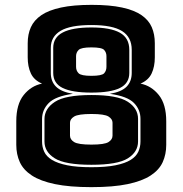

<svg xmlns="http://www.w3.org/2000/svg" viewBox="-20 -755 751 790"><path d="M664 -256V-159Q664 -120 649.5 -88Q635 -56 600 -33Q565 -10 505.5 2.5Q446 15 356 15Q266 15 206 2.5Q146 -10 111 -33Q76 -56 61.5 -88Q47 -120 47 -159V-256Q47 -326 77.5 -364Q108 -402 153 -411Q120 -425 107 -453Q94 -481 94 -519V-577Q94 -614 107 -643Q120 -672 150 -692.5Q180 -713 231 -724Q282 -735 357 -735Q432 -735 482.5 -724Q533 -713 562.5 -692.5Q592 -672 604.5 -643Q617 -614 617 -577V-519Q617 -481 604 -453Q591 -425 558 -411Q603 -402 633.5 -364Q664 -326 664 -256ZM356 -67Q416 -67 455.5 -75Q495 -83 517.5 -97Q540 -111 549 -130.5Q558 -150 558 -173V-266Q558 -304 531 -331.5Q504 -359 432 -369Q480 -377 501 -398.5Q522 -420 522 -455V-550Q522 -602 482.5 -627Q443 -652 356 -652Q269 -652 229 -628Q189 -604 189 -558V-455Q189 -420 210.5 -398.5Q232 -377 280 -369Q208 -359 180.5 -331Q153 -303 153 -265V-173Q153 -150 162 -130.5Q171 -111 194 -97Q217 -83 256.5 -75Q296 -67 356 -67ZM199 -558Q199 -601 238.5 -621.5Q278 -642 356 -642Q434 -642 473 -620.5Q512 -599 512 -550V-455Q512 -412 473.5 -393Q435 -374 356 -374Q277 -374 238 -393Q199 -412 199 -455ZM293 -480Q293 -464 303.5 -453.5Q314 -443 356 -443Q399 -443 408.5 -453.5Q418 -464 418 -480V-524Q418 -539 408.5 -549.5Q399 -560 356 -560Q314 -560 303.5 -549.5Q293 -539 293 -524ZM163 -265Q163 -308 206 -336Q249 -364 356 -364Q463 -364 505.5 -336.5Q548 -309 548 -266V-173Q548 -130 506 -103.5Q464 -77 356 -77Q248 -77 205.5 -103.5Q163 -130 163 -173ZM268 -197Q268 -181 285 -170.5Q302 -160 356 -160Q410 -160 426.5 -170.5Q443 -181 443 -197V-250Q443 -265 426.5 -275.5Q410 -286 356 -286Q302 -286 285 -275.5Q268 -265 268 -250Z"/></svg>

Font: Bungee Inline
Style: Regular
Weight: 400
Version: Version 1.000;PS 1.0;hotconv 1.0.72;makeotf.lib2.5.5900